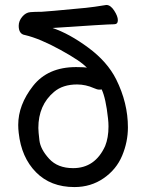

<svg xmlns="http://www.w3.org/2000/svg" viewBox="-20 -738 596 782"><path d="M277.8 -53.2Q367.2 -53.2 408.2 -143.1Q421.9 -176.8 421.9 -223.1Q421.9 -238.8 419.9 -255.9Q411.1 -337.9 394 -374Q393.1 -373 383.8 -373Q376 -373 362.8 -378.9Q329.1 -394 293.9 -394Q235.8 -394 200.2 -363.8Q136.2 -310.1 136.2 -216.8Q136.2 -202.1 140.6 -166Q145 -129.9 179.9 -91.6Q214.8 -53.2 277.8 -53.2ZM283.2 23.9Q186 23.9 126.5 -36.6Q66.9 -97.2 56.2 -196.8Q54.2 -212.9 54.2 -229Q54.2 -311 114.5 -387.9Q174.8 -464.8 290 -464.8Q327.1 -464.8 334 -461.9Q310.1 -488.8 226.1 -534.9Q142.1 -581.1 82 -595.2Q56.2 -599.1 56.2 -632.8Q56.2 -652.8 70.6 -669.9Q85 -687 103.5 -688.5Q122.1 -689.9 137.2 -689.9H147.9Q160.2 -689.9 330.1 -706.1Q359.9 -709 413.1 -717.8Q430.2 -717.8 445.1 -694.8Q460 -671.9 460 -655.8Q460 -639.2 444.8 -639.2Q417 -639.2 193.8 -624Q262.2 -601.1 339.6 -543.9Q417 -486.8 453.1 -415Q501 -318.8 501 -219.2Q501 -160.2 477.5 -104Q454.1 -47.9 402.1 -12Q350.1 23.9 283.2 23.9Z"/></svg>

Font: LXGW WenKai Screen
Style: Regular
Weight: 400
Designer: LXGW / Fontworks Inc.
Foundry: LXGW / Fontworks Inc.
Version: Version 1.510;January 18,2025